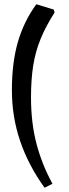

<svg xmlns="http://www.w3.org/2000/svg" viewBox="-20 -760 327 904"><path d="M237 -701Q196 -637 171.5 -577.5Q147 -518 136.5 -452Q126 -386 126 -302Q126 -181 152 -82.5Q178 16 227 105L190 124Q114 19 75 -95.5Q36 -210 36 -336Q36 -464 64 -561.5Q92 -659 151 -740L233 -715Z"/></svg>

Font: Jaini Purva
Style: Regular
Weight: 400
Designer: Maithili Shingre, Girish Dalvi (Devanagari), Taresh Vohra (Latin)
Foundry: Ek Type
Version: Version 2.000; ttfautohint (v1.8.4.7-5d5b)